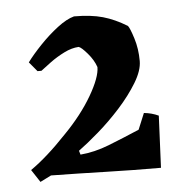

<svg xmlns="http://www.w3.org/2000/svg" viewBox="-39 -748 472 486"><g transform="rotate(-5 197.0 -505.0)"><path d="M45 -300 24 -332Q66 -361 117 -415Q161 -460 187.5 -505.5Q214 -551 214 -577Q208 -595 193 -612.5Q178 -630 171 -632Q153 -631 134 -621.5Q115 -612 98.5 -600Q82 -588 72 -580H62L42 -604Q56 -623 78 -646Q100 -669 123.5 -687Q147 -705 166 -710Q209 -710 239 -701.5Q269 -693 300 -674Q305 -668 313.5 -641Q322 -614 322 -583Q322 -559 303.5 -528.5Q285 -498 257.5 -467.5Q230 -437 200.5 -411.5Q171 -386 149 -370L152 -360Q188 -363 225 -377.5Q262 -392 304 -410L321 -451Q341 -449 358 -441L352 -309Q282 -309 212 -311Q142 -313 73 -314Z"/></g></svg>

Font: Labrada
Style: Bold
Weight: 700
Designer: Mercedes Jáuregui
Foundry: Omnibus-Type Team
Version: Version 1.000; ttfautohint (v1.8.4.7-5d5b)